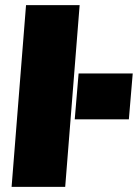

<svg xmlns="http://www.w3.org/2000/svg" viewBox="-20 -725 535 745"><path d="M81 -705H289L233 0H25ZM495 -440 480 -262H270L285 -440Z"/></svg>

Font: Nunito Sans Heavy Heavy
Style: Italic
Weight: 400
Italic angle: -4.541°
Designer: Vernon Adams
Foundry: Vernon Adams
Version: Version 2.002